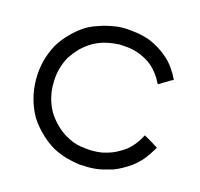

<svg xmlns="http://www.w3.org/2000/svg" viewBox="-84 -609 747 718"><g transform="rotate(15 289.5 -250.5)"><path d="M313.5 18.6Q305.7 18.6 298.8 17.6Q291 17.6 283.2 17.6Q254.9 13.7 227.5 5.9Q201.2 -2 175.8 -15.6Q146.5 -33.2 123 -56.6Q98.6 -80.1 80.1 -108.4Q43.9 -171.9 43 -247.1Q43 -248 43 -250Q43 -322.3 77.1 -385.7Q94.7 -415 118.2 -438.5Q141.6 -462.9 170.9 -481.4Q191.4 -493.2 212.9 -500Q233.4 -507.8 252.9 -511.7Q285.2 -518.6 304.7 -518.6Q305.7 -518.6 306.6 -518.6Q327.1 -518.6 313.5 -518.6Q339.8 -517.6 364.3 -513.7Q388.7 -509.8 413.1 -501Q434.6 -492.2 453.1 -480.5Q471.7 -468.8 489.3 -453.1Q505.9 -437.5 518.6 -418.9Q531.2 -401.4 541 -379.9Q540 -378.9 538.1 -377.9Q537.1 -377 535.2 -377Q530.3 -374 525.4 -371.1Q520.5 -368.2 515.6 -365.2Q511.7 -363.3 508.8 -361.3Q505.9 -359.4 502 -357.4Q499 -355.5 495.1 -352.5Q491.2 -350.6 487.3 -348.6Q486.3 -350.6 485.4 -352.5Q484.4 -353.5 483.4 -355.5Q475.6 -372.1 464.8 -385.7Q454.1 -400.4 440.4 -412.1Q428.7 -421.9 415 -429.7Q402.3 -436.5 387.7 -442.4Q362.3 -451.2 341.8 -453.1Q321.3 -455.1 313.5 -455.1Q285.2 -454.1 259.8 -448.2Q234.4 -442.4 210 -428.7Q187.5 -415 168.9 -397.5Q151.4 -378.9 136.7 -357.4Q109.4 -308.6 109.4 -252Q108.4 -195.3 135.7 -145.5Q149.4 -123 167 -105.5Q184.6 -86.9 207 -73.2Q241.2 -52.7 271.5 -48.8Q301.8 -44.9 313.5 -44.9Q334 -44.9 352.5 -47.9Q371.1 -51.8 389.6 -58.6Q404.3 -64.5 417 -72.3Q430.7 -80.1 442.4 -88.9Q458 -102.5 469.7 -118.2Q481.4 -133.8 490.2 -151.4Q492.2 -150.4 494.1 -149.4Q495.1 -148.4 497.1 -147.5Q502 -144.5 507.8 -141.6Q512.7 -138.7 517.6 -135.7Q520.5 -133.8 524.4 -131.8Q527.3 -129.9 531.2 -127Q534.2 -125 538.1 -123Q542 -121.1 544.9 -119.1Q544.9 -117.2 543.9 -115.2Q543 -114.3 542 -112.3Q528.3 -88.9 512.7 -69.3Q496.1 -49.8 474.6 -33.2Q459 -22.5 443.4 -13.7Q427.7 -4.9 410.2 2Q394.5 6.8 371.1 12.7Q346.7 18.6 313.5 18.6Z"/></g></svg>

Font: LeFont
Style: Light
Weight: 300
Designer: Leryon MEDIA
Version: Version 1.0